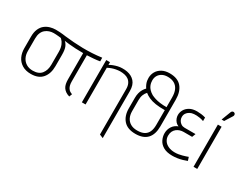

<svg xmlns="http://www.w3.org/2000/svg" viewBox="-107 -1234 2452 1970"><g transform="rotate(30 1118.5 -249.0)"><path d="M620 -444V-133Q620 -106 626 -84Q632 -62 647 -46Q662 -30 688 -21L675 13Q647 5 628 -8.5Q609 -22 597.5 -39.5Q586 -57 581 -80.5Q576 -104 576 -133V-444Q529 -444 485.5 -446Q442 -448 407 -452Q372 -456 350 -459Q372 -441 384.5 -409.5Q397 -378 397 -320V-185Q397 -97 352 -43.5Q307 10 216 10Q154 10 111.5 -16.5Q69 -43 48.5 -87Q28 -131 28 -185V-323Q28 -377 44.5 -414Q61 -451 88 -472Q115 -493 148 -502.5Q181 -512 213 -512Q240 -512 262 -510.5Q284 -509 301 -507Q318 -505 331 -503Q383 -497 436 -493Q489 -489 543.5 -488Q598 -487 654.5 -490Q711 -493 769 -501L770 -458Q736 -452 698 -449Q660 -446 620 -444ZM300 -464Q287 -466 272.5 -467.5Q258 -469 242.5 -470Q227 -471 213 -471Q187 -471 162.5 -463Q138 -455 117.5 -438Q97 -421 85.5 -393.5Q74 -366 74 -326V-178Q74 -135 91 -101.5Q108 -68 140 -48.5Q172 -29 217 -29Q287 -29 320 -70.5Q353 -112 353 -178V-329Q353 -356 349 -376Q345 -396 338.5 -411Q332 -426 325 -436Q318 -446 311 -453Q304 -460 300 -464Z M1143 -344V193L1186 211V-346Q1186 -383 1177 -410.5Q1168 -438 1151 -457Q1134 -476 1111.5 -488Q1089 -500 1061 -505.5Q1033 -511 1002 -510Q977 -510 951.5 -504Q926 -498 902.5 -489Q879 -480 861 -469V-501H817V0H861V-435Q882 -446 904 -454Q926 -462 950 -466.5Q974 -471 999 -472Q1029 -472 1055 -466Q1081 -460 1100.5 -445.5Q1120 -431 1131.5 -406Q1143 -381 1143 -344Z M1451 -709Q1397 -709 1359.5 -688Q1322 -667 1303 -633Q1284 -599 1284 -559Q1284 -548 1286 -530.5Q1288 -513 1296 -493Q1304 -473 1318 -452Q1302 -436 1290 -415.5Q1278 -395 1271.5 -369Q1265 -343 1265 -312V-189Q1265 -99 1312 -46.5Q1359 6 1453 6Q1545 6 1591.5 -43.5Q1638 -93 1638 -189V-505Q1638 -600 1592 -654.5Q1546 -709 1451 -709ZM1594 -505V-391Q1552 -391 1517.5 -395.5Q1483 -400 1456.5 -408.5Q1430 -417 1410 -427Q1383 -443 1366.5 -461Q1350 -479 1342 -497.5Q1334 -516 1332 -532Q1330 -548 1330 -558Q1330 -589 1344 -613.5Q1358 -638 1385.5 -653Q1413 -668 1452 -668Q1496 -668 1528 -650.5Q1560 -633 1577 -597Q1594 -561 1594 -505ZM1452 -33Q1406 -33 1374 -51Q1342 -69 1325.5 -102Q1309 -135 1309 -179V-311Q1309 -347 1319.5 -373.5Q1330 -400 1348 -419Q1369 -401 1402.5 -385.5Q1436 -370 1483.5 -362.5Q1531 -355 1594 -356V-180Q1594 -133 1579.5 -100Q1565 -67 1533.5 -50Q1502 -33 1452 -33Z M1990 -455V-497Q1962 -505 1937 -508Q1912 -511 1889 -511Q1836 -511 1802 -491.5Q1768 -472 1751.5 -442.5Q1735 -413 1735 -381Q1735 -362 1742 -342.5Q1749 -323 1763 -307Q1777 -291 1799 -282Q1757 -267 1733.5 -231Q1710 -195 1710 -150Q1710 -110 1728.5 -72.5Q1747 -35 1787.5 -12Q1828 11 1893 11Q1922 11 1952 6.5Q1982 2 2010 -6Q2038 -14 2060 -23L2047 -64Q2035 -59 2019 -54Q2003 -49 1983.5 -43.5Q1964 -38 1942.5 -34.5Q1921 -31 1898 -31Q1855 -31 1822 -46Q1789 -61 1771.5 -87.5Q1754 -114 1754 -147Q1754 -176 1764 -197Q1774 -218 1791.5 -232Q1809 -246 1830 -252.5Q1851 -259 1873 -259H1974L1990 -301H1861Q1837 -301 1819 -312.5Q1801 -324 1790.5 -342.5Q1780 -361 1780 -383Q1780 -408 1792 -426.5Q1804 -445 1825.5 -457Q1847 -469 1875 -471Q1889 -472 1907 -471.5Q1925 -471 1946.5 -467Q1968 -463 1990 -455Z M2231 -650Q2236 -657 2237 -664.5Q2238 -672 2235.5 -679Q2233 -686 2225 -690Q2218 -694 2210.5 -693Q2203 -692 2197.5 -687Q2192 -682 2189 -674L2147 -564H2177ZM2140 0H2184V-500H2140Z"/></g></svg>

Font: Advent Pro Light
Style: Regular
Weight: 300
Version: Version 3.000